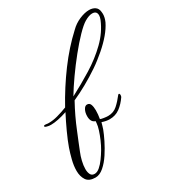

<svg xmlns="http://www.w3.org/2000/svg" viewBox="-217 -856 974 1057"><g transform="rotate(-30 270.0 -327.5)"><path d="M80 81Q39 81 23 56.5Q7 32 7 -3Q7 -35 16 -70.5Q25 -106 35 -135Q48 -172 70.5 -221Q93 -270 116 -314Q87 -304 60 -298.5Q33 -293 13 -293Q-1 -293 -10 -296Q-25 -299 -25 -305Q-25 -312 -6 -309Q-2 -308 1.5 -308Q5 -308 9 -308Q34 -308 63.5 -316Q93 -324 127 -337Q181 -435 246.5 -523.5Q312 -612 387 -681Q413 -707 447 -721.5Q481 -736 509 -736Q531 -736 546.5 -725.5Q562 -715 564 -692Q565 -688 565 -679Q565 -657 554 -632Q539 -601 512 -569Q485 -537 448 -505Q429 -489 409.5 -473.5Q390 -458 369 -444Q326 -415 280.5 -389.5Q235 -364 192 -345Q171 -307 153 -269Q135 -231 121 -196Q109 -168 96 -135Q83 -102 76 -85Q67 -64 60.5 -37Q54 -10 54 13Q54 33 61 47Q68 61 86 61Q102 61 119 46.5Q136 32 152 10Q168 -12 181 -34Q194 -56 205.5 -82.5Q217 -109 225 -134Q233 -159 234 -175L235 -188Q208 -196 208 -234Q208 -257 217 -274Q226 -291 239 -291Q255 -291 260.5 -276Q266 -261 266 -239Q266 -214 261 -186Q266 -183 282.5 -180.5Q299 -178 309 -178Q344 -178 368.5 -200Q393 -222 415 -251Q418 -254 420 -254Q426 -254 426 -243Q426 -239 424 -233Q401 -199 373 -178.5Q345 -158 308 -158Q286 -158 260 -167L254 -146L248 -127Q239 -103 222 -68.5Q205 -34 182.5 0.5Q160 35 133.5 58Q107 81 80 81ZM197 -367Q266 -403 334 -445Q402 -487 456 -539.5Q510 -592 537 -657Q543 -672 543 -683Q543 -711 514 -711Q494 -711 465 -694Q443 -681 408 -645Q373 -609 333.5 -560Q294 -511 258 -460Q222 -409 197 -367Z"/></g></svg>

Font: Birthstone Bounce
Style: Regular
Weight: 400
Designer: Robert E. Leuschke
Foundry: Rob Leuschke
Version: Version 1.010; ttfautohint (v1.8.3)